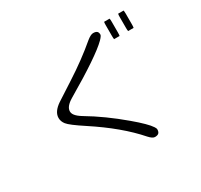

<svg xmlns="http://www.w3.org/2000/svg" viewBox="-168 -996 1336 1274"><g transform="rotate(-30 500.0 -358.5)"><path d="M676.8 57.1Q697.3 57.1 706.3 48.1Q715.3 39.1 715.3 19.5Q715.3 12.7 706.5 -0.5Q681.2 -39.6 588.4 -117.7Q459 -227.1 331.5 -302.7Q295.4 -324.2 281.2 -344.7Q272 -358.4 272 -372.1Q272 -409.2 329.6 -443.4Q605 -605 679.2 -679.2Q692.9 -692.9 698.7 -702.6Q702.6 -709 702.6 -712.9Q702.6 -729 694.8 -736.8Q686 -745.6 665 -745.6Q646.5 -745.6 615.7 -720.7Q510.7 -631.3 379.4 -546.9L245.1 -460Q185.1 -419.4 185.1 -372.1Q185.1 -345.2 203.6 -321.8Q222.7 -296.9 319.8 -233.4Q516.6 -104.5 632.8 28.3Q658.7 57.1 676.8 57.1ZM766.1 -773.9Q764.2 -766.6 764.2 -749V-666Q764.2 -649.4 766.1 -641.1H808.1Q810.1 -650.4 810.1 -666V-749Q810.1 -765.6 808.1 -773.9ZM871.6 -749V-666Q871.6 -649.4 873.5 -641.1H915.5Q917.5 -650.4 917.5 -666V-749Q917.5 -765.6 915.5 -773.9H873.5Q871.6 -764.6 871.6 -749Z"/></g></svg>

Font: YuPearl-ExtraLight
Style: ExtraLight
Weight: 200
Designer: Max Yao
Foundry: Max-Everyday
Version: Version 1.011; ttfautohint (v1.8.3)